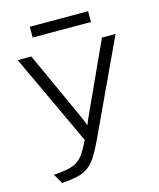

<svg xmlns="http://www.w3.org/2000/svg" viewBox="-127 -948 869 1050"><g transform="rotate(-15 308.0 -423.5)"><path d="M93 12 61 -43Q110 -46.5 142.2 -53.2Q174.5 -60 196.2 -74.5Q218 -89 235.5 -115.2Q253 -141.5 273 -184L32 -700H109L289 -305Q293.5 -295.5 298.2 -283.5Q303 -271.5 308 -257Q312.5 -270 317.8 -282Q323 -294 328 -305L509 -700H586L335 -163Q310.5 -110.5 288.8 -77.5Q267 -44.5 241.5 -26.2Q216 -8 180.5 0.2Q145 8.5 93 12ZM143 -798V-859H473V-798Z"/></g></svg>

Font: Overpass Mono Light
Style: Regular
Weight: 300
Monospace: yes
Designer: Delve Withrington, Dave Bailey
Foundry: Delve Fonts LLC
Version: Version 4.000